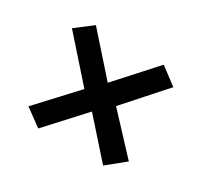

<svg xmlns="http://www.w3.org/2000/svg" viewBox="-85 -476 573 550"><g transform="rotate(30 201.5 -201.5)"><path d="M153 -196 35 -329 90 -371 202 -245 315 -370 371 -328 256 -199 367 -80 309 -33 204 -151 95 -32 39 -73Z"/></g></svg>

Font: Genos Thin SemiBold
Style: Italic
Weight: 600
Italic angle: -8°
Version: Version 1.010